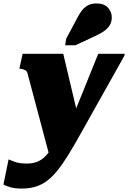

<svg xmlns="http://www.w3.org/2000/svg" viewBox="-63 -857 747 1120"><path d="M235 88 312 -5 401 -142 306 -543H69L50 -457L60 -455Q73 -453 80.5 -449.5Q88 -446 91.5 -441.5Q95 -437 97 -431ZM336 -114 256 -32Q243 -2 227.5 22Q212 46 192.5 63Q173 80 149 88.5Q125 97 94 97Q49 97 23 87Q-3 77 -13 73L-43 219Q-31 227 -3.5 235Q24 243 65 243Q115 243 155 228.5Q195 214 229.5 183Q264 152 299 102Q334 52 374 -18Q399 -61 426 -110Q453 -159 482.5 -211Q512 -263 542 -317Q572 -371 603 -425.5Q634 -480 663 -533L664 -543H510Q488 -489 466.5 -435.5Q445 -382 423.5 -328.5Q402 -275 380 -221.5Q358 -168 336 -114ZM386 -749Q399 -776 414.5 -795.5Q430 -815 450.5 -826Q471 -837 499 -837Q544 -837 566.5 -812.5Q589 -788 589 -756Q589 -727 575 -706.5Q561 -686 536.5 -670.5Q512 -655 478 -640L377 -593H317L323 -631Z"/></svg>

Font: Roboto Serif Black
Style: Italic
Weight: 900
Italic angle: -10°
Version: Version 1.008